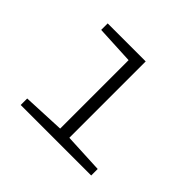

<svg xmlns="http://www.w3.org/2000/svg" viewBox="-129 -695 857 857"><g transform="rotate(45 300.0 -266.0)"><path d="M90 0V-41L289 -50V-482L107 -491V-532H347V-50L535 -41V0Z"/></g></svg>

Font: Noto Sans Mono Light
Style: Regular
Weight: 300
Designer: Monotype Design Team
Foundry: Monotype Imaging Inc.
Version: Version 2.014; ttfautohint (v1.8.4.7-5d5b)